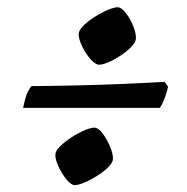

<svg xmlns="http://www.w3.org/2000/svg" viewBox="-20 -548 528 543"><path d="M191 -24.5Q181.5 -24.5 168.5 -40Q155.5 -55.5 146 -75.8Q136.5 -96 136.5 -110Q136.5 -121 150 -134.2Q163.5 -147.5 182.5 -159.8Q201.5 -172 219.2 -179.5Q237 -187 246.5 -187Q258 -187 270 -171Q282 -155 290.8 -134.5Q299.5 -114 299.5 -99.5Q299.5 -88.5 286.8 -75.8Q274 -63 255.5 -51.2Q237 -39.5 219.2 -32Q201.5 -24.5 191 -24.5ZM260 -365Q250 -365 236.2 -380.5Q222.5 -396 212.5 -416.5Q202.5 -437 202.5 -451.5Q202.5 -462 215.5 -475Q228.5 -488 247.8 -500.2Q267 -512.5 285 -520Q303 -527.5 312.5 -527.5Q323 -527.5 335.2 -512Q347.5 -496.5 356 -476.2Q364.5 -456 364.5 -440.5Q364.5 -429.5 352.5 -416.8Q340.5 -404 322.8 -392Q305 -380 287.8 -372.5Q270.5 -365 260 -365ZM45.5 -243Q52 -276 59.2 -289.5Q66.5 -303 69.5 -304.5Q132 -305 199.5 -306.5Q267 -308 330.8 -310.8Q394.5 -313.5 445.5 -316.5L455.5 -302.5Q449 -277.5 442.8 -263Q436.5 -248.5 432 -243Z"/></svg>

Font: Texturina Medium
Style: Italic
Weight: 500
Italic angle: -11°
Designer: Guillermo Torres Carreño
Foundry: Omnibus-Type
Version: Version 1.002